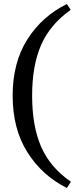

<svg xmlns="http://www.w3.org/2000/svg" viewBox="-20 -750 402 956"><path d="M333 155 313 186Q189 124 116 7.5Q43 -109 43 -274Q43 -438 116 -553.5Q189 -669 313 -730L332 -701Q229 -628 184.5 -525.5Q140 -423 140 -274Q140 -123 184.5 -20Q229 83 333 155Z"/></svg>

Font: STIX Two Text Medium
Style: Regular
Weight: 500
Designer: Ross Mills, John Hudson & Paul Hanslow, Tiro Typeworks Ltd; with prior portions MicroPress Inc., and Coen Hoffman.
Foundry: Tiro Typeworks Ltd
Version: Version 2.13 b171